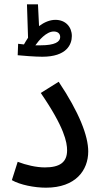

<svg xmlns="http://www.w3.org/2000/svg" viewBox="-20 -865 468 890"><path d="M176 -602C289 -602 313 -659 313 -698C313 -740 284 -773 237 -773C211 -773 185 -762 161 -744L156 -845H105L110 -690C103 -680 97 -669 91 -659C80 -660 71 -661 64 -662L62 -609C81 -607 142 -602 176 -602ZM229 -719C247 -719 259 -710 259 -693C259 -671 234 -655 169 -655C161 -655 153 -655 144 -655C160 -678 195 -719 229 -719ZM35 -30C73 -8 140 5 193 5C331 5 389 -76 389 -163C389 -235 347 -344 252 -486L169 -434C279 -274 291 -205 291 -168C291 -112 256 -89 188 -89C148 -89 101 -100 62 -115Z"/></svg>

Font: Noto Sans Arabic Cond Med
Style: Regular
Weight: 500
Width: 3
Designer: Monotype Design Team, Nadine Chahine, Nizar Qandah and Khaled Hosny
Foundry: Monotype Imaging Inc.
Version: Version 2.012